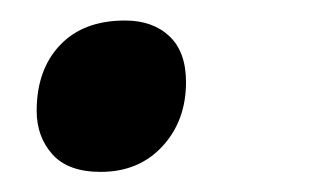

<svg xmlns="http://www.w3.org/2000/svg" viewBox="-20 -155 309 189"><path d="M16.1 -45.9Q16.1 -86.4 39.1 -110.6Q62 -134.8 103 -134.8Q130.4 -134.8 146.7 -119.4Q163.1 -104 163.1 -74.2Q163.1 -36.1 139.9 -11Q116.7 14.2 79.1 14.2Q46.9 14.2 31.5 -3.2Q16.1 -20.5 16.1 -45.9Z"/></svg>

Font: Open Sans Semibold
Style: Italic
Weight: 600
Italic angle: -12°
Foundry: Ascender Corporation
Version: Version 1.10